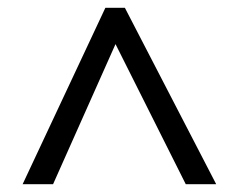

<svg xmlns="http://www.w3.org/2000/svg" viewBox="-20 -739 612 492"><path d="M38 -267 250 -719H300L534 -267H456L276 -626L116 -267Z"/></svg>

Font: Noto Sans Old Italic
Style: Regular
Weight: 400
Designer: Monotype Design Team
Foundry: Monotype Imaging Inc.
Version: Version 2.003; ttfautohint (v1.8.4.7-5d5b)